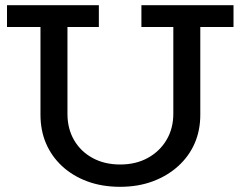

<svg xmlns="http://www.w3.org/2000/svg" viewBox="-20 -706 927 740"><path d="M443 14Q373 14 316.5 -7Q260 -28 219.5 -65.5Q179 -103 157.5 -153Q136 -203 136 -264V-641H240V-267Q240 -210 265.5 -166Q291 -122 337 -97Q383 -72 443 -72Q504 -72 550 -97.5Q596 -123 622 -167Q648 -211 648 -268V-641H752V-264Q752 -203 730 -153Q708 -103 666.5 -65.5Q625 -28 568.5 -7Q512 14 443 14ZM7 -602V-686H361V-602ZM525 -602V-686H880V-602Z"/></svg>

Font: BioRhyme
Style: Regular
Weight: 400
Designer: Aoife Mooney
Foundry: Aoife Mooney Type
Version: Version 1.600;gftools[0.9.33]